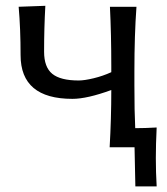

<svg xmlns="http://www.w3.org/2000/svg" viewBox="-20 -520 590 678"><path d="M533.2 -69.8Q530.3 -11.2 530.3 38.1Q530.3 87.9 533.2 138.2H458L455.1 0H367.2Q373 -100.6 373 -202.1Q287.6 -170.9 235.8 -170.9Q52.7 -170.9 52.7 -325.2Q52.7 -418 45.9 -496.1L140.1 -499.5Q135.7 -420.4 135.7 -337.4Q135.7 -282.7 164.6 -259.3Q193.4 -235.8 257.8 -235.8Q278.3 -235.8 310.8 -243.7Q343.3 -251.5 373 -265.1V-286.1Q373 -398.4 368.2 -496.1H461.9Q454.6 -396 454.6 -269V-219.2Q454.6 -125 457.5 -67.4Q491.7 -67.4 533.2 -69.8Z"/></svg>

Font: Commissioner Flair
Style: Regular
Weight: 400
Designer: Kostas Bartsokas
Foundry: Kostas Bartsokas
Version: Version 1.000